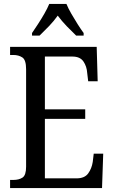

<svg xmlns="http://www.w3.org/2000/svg" viewBox="-20 -951 576 971"><path d="M31 0V-41H47Q76 -41 94 -53Q112 -65 112 -108V-601Q112 -648 93 -660.5Q74 -673 47 -673H31V-714H469L474 -540H426L421 -582Q419 -615 402 -640Q385 -665 346 -665H207V-398H411V-350H207V-49H367Q408 -49 426 -74Q444 -99 449 -132L454 -174H502L496 0ZM142 -784Q155 -803 172 -829Q189 -855 204.5 -882Q220 -909 229 -931H316Q325 -909 340.5 -882Q356 -855 372.5 -829Q389 -803 403 -784V-771H365Q342 -793 317 -819Q292 -845 272 -872Q253 -845 228 -819Q203 -793 180 -771H142Z"/></svg>

Font: Noto Serif Tamil Condensed
Style: Regular
Weight: 400
Width: 3
Designer: Indian Type Foundry, Tom Grace, and the Monotype Design Team
Foundry: Monotype Imaging Inc.
Version: Version 2.004; ttfautohint (v1.8.4.7-5d5b)